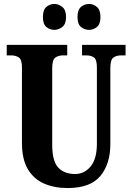

<svg xmlns="http://www.w3.org/2000/svg" viewBox="-20 -941 669 971"><path d="M322 10Q254 10 202 -13Q150 -36 120.5 -86Q91 -136 91 -218V-600Q91 -640 75 -650.5Q59 -661 36 -661H14V-714H320V-661H299Q276 -661 260 -650Q244 -639 244 -596V-210Q244 -126 274.5 -93.5Q305 -61 360 -61Q407 -61 438.5 -99.5Q470 -138 470 -214V-600Q470 -640 455 -650.5Q440 -661 416 -661H395V-714H615V-661H593Q569 -661 553.5 -650Q538 -639 538 -596V-212Q538 -112 487.5 -51Q437 10 322 10ZM431 -790Q407 -790 389.5 -804.5Q372 -819 372 -855Q372 -891 389.5 -906Q407 -921 431 -921Q452 -921 470 -906Q488 -891 488 -855Q488 -819 470 -804.5Q452 -790 431 -790ZM255 -790Q232 -790 214.5 -804.5Q197 -819 197 -855Q197 -891 214.5 -906Q232 -921 255 -921Q276 -921 295 -906Q314 -891 314 -855Q314 -819 295 -804.5Q276 -790 255 -790Z"/></svg>

Font: Noto Serif Myanmar ExtraCondensed ExtraBold
Style: Regular
Weight: 800
Width: 2
Designer: Ben Mitchell and the Monotype Design Team
Foundry: Monotype Imaging Inc.
Version: Version 2.106; ttfautohint (v1.8.4.7-5d5b)